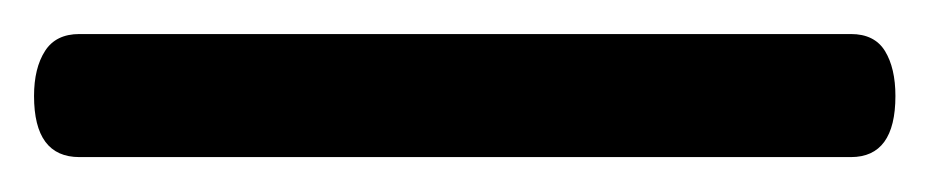

<svg xmlns="http://www.w3.org/2000/svg" viewBox="-22 58 534 110"><path d="M-2.5 113Q-2.5 97 3.8 87.2Q10 77.5 23.5 77.5H465.5Q479 77.5 485 87.2Q491 97 491 113Q491 148 465.5 148H23.5Q-2.5 148 -2.5 113Z"/></svg>

Font: Fraunces 9pt SuperSoft
Style: Regular
Weight: 400
Version: Version 1.000;[b76b70a41]